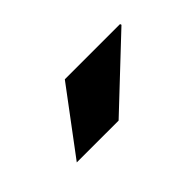

<svg xmlns="http://www.w3.org/2000/svg" viewBox="-28 -842 371 371"><g transform="rotate(-45 157.0 -657.0)"><path d="M137.2 -721.7H288.1L289.1 -718.8L154.3 -591.8H40Z"/></g></svg>

Font: Roboto Avanza Slab
Style: Bold
Weight: 700
Designer: Google
Version: Version 1.100263; 2013; ttfautohint (v0.94.20-1c74) -l 8 -r 